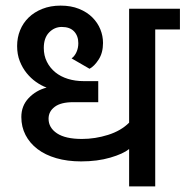

<svg xmlns="http://www.w3.org/2000/svg" viewBox="-20 -664 661 684"><path d="M440 -633H621V-559H533V0H440V-133Q419 -116 373 -102.5Q327 -89 269 -89Q220 -89 180.5 -100.5Q141 -112 113.5 -133Q86 -154 71 -183Q56 -212 56 -247Q56 -287 82 -314.5Q108 -342 146 -352Q127 -359 108.5 -372Q90 -385 75 -403.5Q60 -422 50.5 -446Q41 -470 41 -500Q41 -530 51.5 -556Q62 -582 82 -601.5Q102 -621 131 -632.5Q160 -644 196 -644Q233 -644 261.5 -632.5Q290 -621 309 -602Q328 -583 337.5 -559.5Q347 -536 347 -511Q347 -476 331.5 -452Q316 -428 299 -419L235 -456Q246 -464 252.5 -478.5Q259 -493 259 -510Q259 -536 244 -552Q229 -568 200 -568Q174 -568 155 -548.5Q136 -529 136 -493Q136 -466 147 -444Q158 -422 177 -406.5Q196 -391 222 -383Q248 -375 278 -375H330V-300H241Q197 -300 175 -283.5Q153 -267 153 -241Q153 -209 183 -189Q213 -169 272 -169Q319 -169 365 -183.5Q411 -198 440 -227Z"/></svg>

Font: Mukta Medium
Style: Regular
Weight: 500
Designer: Girish Dalvi and Yashodeep Gholap
Foundry: Ek Type
Version: Version 2.538;PS 1.002;hotconv 16.6.51;makeotf.lib2.5.65220;